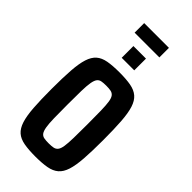

<svg xmlns="http://www.w3.org/2000/svg" viewBox="-311 -1066 1135 1135"><g transform="rotate(45 256.0 -498.5)"><path d="M256 8Q199 8 160.5 1Q122 -6 98.5 -26.5Q75 -47 62.5 -86Q50 -125 45.5 -188Q41 -251 41 -344Q41 -437 45.5 -500Q50 -563 62.5 -602Q75 -641 98.5 -661.5Q122 -682 160.5 -689Q199 -696 256 -696Q312 -696 350.5 -689Q389 -682 413 -661.5Q437 -641 449.5 -602Q462 -563 466.5 -500Q471 -437 471 -344Q471 -251 466.5 -188Q462 -125 449.5 -86Q437 -47 413 -26.5Q389 -6 350.5 1Q312 8 256 8ZM256 -103Q279 -103 294.5 -106Q310 -109 319.5 -121Q329 -133 333 -159Q337 -185 338 -230Q339 -275 339 -344Q339 -413 338 -458Q337 -503 333 -529Q329 -555 319.5 -567Q310 -579 294.5 -582Q279 -585 256 -585Q232 -585 217 -582Q202 -579 193 -567Q184 -555 179.5 -529Q175 -503 174 -458Q173 -413 173 -344Q173 -275 174 -230Q175 -185 179.5 -159Q184 -133 193 -121Q202 -109 217 -106Q232 -103 256 -103ZM204 -766V-864H309V-766ZM153 -925V-1005H360V-925Z"/></g></svg>

Font: Saira Condensed
Style: Bold
Weight: 700
Width: 3
Designer: Hector Gatti with collaboration of the Omnibus-Type team
Foundry: Omnibus-Type
Version: Version 1.101